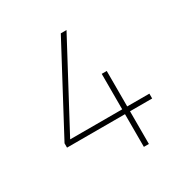

<svg xmlns="http://www.w3.org/2000/svg" viewBox="-162 -830 924 961"><g transform="rotate(-30 300.0 -350.0)"><path d="M61 -189V-214L320 -700H353L92 -211L86 -217H553V-189ZM396 0V-422H425V0Z"/></g></svg>

Font: SUSE Thin
Style: Regular
Weight: 250
Designer: Rene Bieder
Foundry: SUSE
Version: Version 1.000